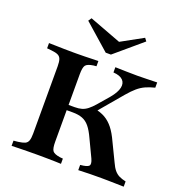

<svg xmlns="http://www.w3.org/2000/svg" viewBox="-137 -886 942 1002"><g transform="rotate(20 334.0 -384.5)"><path d="M171.8 -2.4Q147.6 -2.4 122.2 -2Q96.8 -1.6 74.6 -1.2Q52.4 -0.8 37.1 0V-29L62.1 -31.5Q86.3 -34.7 98.8 -40.3Q111.3 -46 116.1 -59.7Q121 -73.4 121 -98.4V-472.6Q121 -498.4 116.1 -511.7Q111.3 -525 98.8 -531Q86.3 -537.1 62.1 -539.5L37.1 -541.9V-571Q52.4 -571 74.6 -570.2Q96.8 -569.4 122.2 -569Q147.6 -568.5 171.8 -568.5H181.5H190.3Q212.9 -568.5 235.5 -569Q258.1 -569.4 277.8 -570.2Q297.6 -571 311.3 -571V-541.9L294.4 -540.3Q262.1 -535.5 252.8 -523Q243.5 -510.5 243.5 -472.6V-98.4Q243.5 -60.5 252.8 -48Q262.1 -35.5 294.4 -30.6L311.3 -29V0Q297.6 -0.8 277.8 -1.2Q258.1 -1.6 235.5 -2Q212.9 -2.4 190.3 -2.4H181.5ZM407.3 0V-29Q445.2 -32.3 454.4 -42.3Q463.7 -52.4 450.8 -80.6L404.8 -177.4Q387.9 -214.5 370.6 -235.5Q353.2 -256.5 331 -264.9Q308.9 -273.4 276.6 -273.4H225V-302.4H277.4Q300 -302.4 316.5 -307.3Q333.1 -312.1 348.4 -324.2Q363.7 -336.3 380.6 -355.6L434.7 -418.5Q462.9 -452.4 469 -479.4Q475 -506.5 458.9 -523Q442.7 -539.5 405.6 -541.9V-571Q436.3 -570.2 466.1 -569.4Q496 -568.5 528.2 -568.5Q554.8 -568.5 579.4 -569.4Q604 -570.2 637.9 -571V-541.9Q608.9 -534.7 586.7 -524.6Q564.5 -514.5 544.8 -497.6Q525 -480.6 501.6 -453.2L378.2 -307.3L379 -330.6Q413.7 -324.2 438.7 -309.7Q463.7 -295.2 484.3 -269.4Q504.8 -243.5 524.2 -200.8L572.6 -100.8Q583.1 -77.4 594.8 -63.3Q606.5 -49.2 621.8 -41.5Q637.1 -33.9 659.7 -29V0Q630.6 -0.8 609.3 -1.2Q587.9 -1.6 570.2 -2Q552.4 -2.4 534.7 -2.4Q503.2 -2.4 472.6 -2Q441.9 -1.6 407.3 0ZM499.2 -768.5 511.3 -752.4 361.3 -625H332.3L189.5 -750.8L201.6 -768.5L411.3 -689.5L341.1 -681.5Z"/></g></svg>

Font: Playfair 5pt SemiExpanded Light
Style: Bold
Weight: 700
Version: Version 2.203